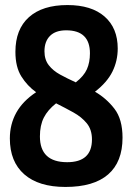

<svg xmlns="http://www.w3.org/2000/svg" viewBox="-20 -730 524 760"><path d="M465 -185Q465 -89 408 -39.5Q351 10 239 10Q133 10 76 -40Q19 -90 19 -182Q19 -238 44.5 -284Q70 -330 123 -365Q88 -390 64.5 -427.5Q41 -465 41 -525Q41 -614 94.5 -662Q148 -710 247 -710Q342 -710 394 -664.5Q446 -619 446 -538Q446 -489 425 -446.5Q404 -404 356 -367Q401 -341 433 -299.5Q465 -258 465 -185ZM156 -527Q156 -494 173 -472Q190 -450 218.5 -434.5Q247 -419 280 -404Q312 -429 324 -456Q336 -483 336 -519Q336 -610 242 -610Q200 -610 178 -588Q156 -566 156 -527ZM138 -190Q138 -88 246 -88Q344 -88 344 -178Q344 -217 323.5 -242Q303 -267 270.5 -285Q238 -303 202 -321Q169 -295 153.5 -264.5Q138 -234 138 -190Z"/></svg>

Font: Georama Semi Condensed SemiBold
Style: Regular
Weight: 600
Width: 4
Designer: Jean-Baptiste Levee
Foundry: Production Type
Version: Version 1.000